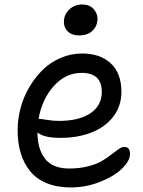

<svg xmlns="http://www.w3.org/2000/svg" viewBox="-20 -762 632 851"><path d="M330.1 -605Q299.3 -605 281.2 -621.8Q263.2 -638.7 263.2 -665Q263.2 -696.8 286.6 -719.5Q310.1 -742.2 344.2 -742.2Q376 -742.2 394 -722.9Q412.1 -703.6 412.1 -679.2Q412.1 -647.5 390.4 -626.2Q368.7 -605 330.1 -605ZM293 68.8Q232.9 68.8 187.3 50Q141.6 31.2 113.8 -2.9Q85.9 -37.1 72 -82.8Q58.1 -128.4 58.1 -185.1Q58.1 -232.9 70.8 -281.5Q83.5 -330.1 108.6 -373.5Q133.8 -417 167.7 -450.9Q201.7 -484.9 247.6 -504.9Q293.5 -524.9 344.2 -524.9Q423.8 -524.9 470.9 -481.2Q518.1 -437.5 518.1 -355Q518.1 -291.5 481.7 -244.6Q445.3 -197.8 384.5 -174.3Q323.7 -150.9 247.1 -150.9Q174.8 -150.9 146 -174.8Q146 -101.6 179.7 -58.3Q213.4 -15.1 287.1 -15.1Q332.5 -15.1 370.6 -24.9Q408.7 -34.7 432.1 -48.8Q455.6 -63 473.6 -77.1Q491.7 -91.3 505.9 -101.1Q520 -110.8 530.8 -110.8Q556.2 -110.8 556.2 -80.1Q556.2 -48.8 520.5 -14.4Q484.9 20 422.6 44.4Q360.4 68.8 293 68.8ZM155.8 -234.9Q162.6 -234.9 189.7 -230.5Q216.8 -226.1 240.2 -226.1Q331.1 -226.1 381.1 -260.3Q431.2 -294.4 431.2 -355Q431.2 -439 341.8 -439Q270.5 -439 218 -380.1Q165.5 -321.3 150.9 -234.9Z"/></svg>

Font: Shantell Sans Irregular Bouncy
Style: Regular
Weight: 400
Designer: Stephen Nixon, Anya Danilova, Shantell Martin
Foundry: Arrow Type
Version: Version 1.006;[9816181b4]